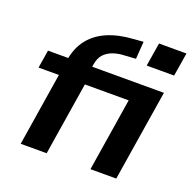

<svg xmlns="http://www.w3.org/2000/svg" viewBox="-128 -863 1000 993"><g transform="rotate(20 371.5 -366.0)"><path d="M87 0 151 -402H39L55 -501H205L160 -464L164 -487Q175 -558 212.5 -605.5Q250 -653 310.5 -678.5Q371 -704 453 -709L504 -713L497 -617L436 -613Q401 -612 372 -601.5Q343 -591 324.5 -570.5Q306 -550 300 -512L294 -476L271 -501H693L613 0H471L535 -402H294L230 0ZM561 -603 582 -732H733L712 -603Z"/></g></svg>

Font: Nunito Sans 7pt SemiExpanded
Style: Bold Italic
Weight: 700
Width: 6
Italic angle: -9°
Designer: Vernon Adams
Foundry: Vernon Adams
Version: Version 3.101;gftools[0.9.27]